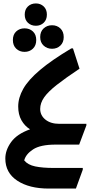

<svg xmlns="http://www.w3.org/2000/svg" viewBox="-20 -842 560 1118"><path d="M11 81Q11 32 45 -15Q79 -62 155 -89Q124 -108 105 -141.5Q86 -175 86 -222Q86 -273 115.5 -325Q145 -377 213 -434.5Q281 -492 395 -560H405L443 -442Q362 -388 311 -348Q260 -308 237 -275Q214 -242 214 -208Q214 -170 244.5 -145.5Q275 -121 325 -121H483V-112L441 0H304Q215 0 172.5 28Q130 56 121 92Q142 118 185 127Q228 136 294 136H462V146L422 256H264Q150 256 80.5 210Q11 164 11 81ZM189 -692Q161 -692 142.5 -709.5Q124 -727 124 -757Q124 -787 142.5 -804.5Q161 -822 189 -822Q216 -822 234.5 -804.5Q253 -787 253 -757Q253 -727 234.5 -709.5Q216 -692 189 -692ZM283 -558Q254 -558 234 -576.5Q214 -595 214 -626Q214 -658 234 -676.5Q254 -695 283 -695Q312 -695 331.5 -676.5Q351 -658 351 -626Q351 -595 331.5 -576.5Q312 -558 283 -558ZM123 -540Q94 -540 74.5 -558.5Q55 -577 55 -609Q55 -641 74.5 -659Q94 -677 123 -677Q152 -677 171.5 -659Q191 -641 191 -609Q191 -577 171.5 -558.5Q152 -540 123 -540Z"/></svg>

Font: Kufam SemiBold
Style: Regular
Weight: 600
Designer: Wael Morcos, Artur Schmal
Foundry: Original Type
Version: Version 1.300; ttfautohint (v1.8.3)